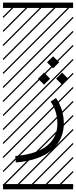

<svg xmlns="http://www.w3.org/2000/svg" viewBox="-23 -990 577 1453"><path d="M401.4 -394.5 447.3 -440.4 493.2 -394.5 447.3 -349.1ZM264.6 -394.5 310.5 -440.4 356.4 -394.5 310.5 -349.1ZM333 -518.1 378.9 -564 424.8 -518.1 378.9 -472.7ZM360.4 -221.2 400.4 -248.5Q460 -162.6 460 -54.2Q460 2.9 438.5 52Q417 101.1 374 140.9Q331.1 180.7 260.3 206.5Q189.5 232.4 96.7 239.3L92.8 190.4Q162.1 185.1 217 169.2Q272 153.3 307.9 130.6Q343.8 107.9 367.4 77.6Q391.1 47.4 401.1 14.9Q411.1 -17.6 411.1 -54.2Q411.1 -147 360.4 -221.2ZM0 402.8H530.3V442.9H0ZM0 -970.2H530.3V-930.2H0ZM526.9 410.6 533.7 417.5 525.4 425.8 518.6 418.9ZM526.9 304.7 533.7 311.5 419.4 425.8 412.6 418.9ZM526.9 198.7 533.7 205.6 313.5 425.8 306.6 418.9ZM526.9 92.3 533.7 99.1 207.5 425.8 200.7 418.9ZM526.9 -13.2 533.7 -6.3 101.6 425.8 94.7 418.9ZM526.9 -119.1 533.7 -112.3 3.4 418 -3.4 411.1ZM526.9 -225.6 533.7 -218.8 3.4 311.5 -3.4 304.7ZM526.9 -331.5 533.7 -324.7 3.4 205.6 -3.4 198.7ZM526.9 -438 533.7 -431.2 3.4 99.1 -3.4 92.3ZM526.9 -543.5 533.7 -536.6 3.4 -6.3 -3.4 -13.2ZM526.9 -649.4 533.7 -642.6 3.4 -112.3 -3.4 -119.1ZM526.9 -755.9 533.7 -749 3.4 -218.8 -3.4 -225.6ZM526.9 -861.8 533.7 -855 3.4 -324.7 -3.4 -331.5ZM516.6 -958 523.4 -951.2 3.4 -431.2 -3.4 -438ZM411.1 -958 418 -951.2 3.4 -536.6 -3.4 -543.5ZM305.2 -958 312 -951.2 3.4 -642.6 -3.4 -649.4ZM198.7 -958 205.6 -951.2 3.4 -749 -3.4 -755.9ZM92.3 -958 99.1 -951.2 3.4 -855 -3.4 -861.8Z"/></svg>

Font: AzarMehrMSRS3
Style: Regular
Weight: 1
Designer: Amin Abedi
Version: Version 1.00